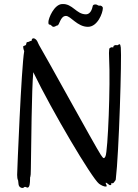

<svg xmlns="http://www.w3.org/2000/svg" viewBox="-20 -921 685 952"><path d="M579 -685C576 -708 573 -702 563 -697C558 -695 558 -700 548 -696C539 -693 544 -687 541 -686C538 -685 534 -690 525 -683C518 -683 521 -634 521 -634C528 -499 515 -171 503 -146C496 -132 493 -134 480 -153C454 -192 197 -660 174 -697C171 -704 169 -706 166 -714C163 -720 157 -730 146 -731C146 -731 137 -732 137 -719C127 -718 123 -712 114 -712C111 -712 110 -701 109 -699C103 -692 94 -696 95 -688C95 -682 97 -675 100 -667C86 -591 65 -69 65 -54C66 -25 69 -33 70 -25L72 -7C74 7 85 11 91 11C98 11 100 6 102 6C109 4 113 11 118 9C127 7 129 -13 129 -34C128 -50 133 -32 133 -84C135 -204 137 -480 145 -563C239 -369 435 -38 471 -10C482 -2 496 5 506 4C516 3 498 -16 506 -15C508 -15 517 -8 522 -4C526 -1 533 -4 532 -8C530 -20 538 -5 546 -18C550 -25 554 -27 554 -31C570 -162 584 -637 579 -685ZM454 -899C444 -899 440 -896 439 -888C434 -864 422 -850 406 -850C358 -850 340 -904 288 -901C248 -899 220 -830 220 -812C220 -808 219 -799 226 -799C233 -799 239 -788 244 -788C255 -788 257 -794 265 -795C275 -796 279 -842 307 -842C331 -842 363 -788 416 -788C464 -788 490 -857 490 -881C490 -889 480 -895 473 -893C465 -892 463 -899 454 -899Z"/></svg>

Font: Oregano
Style: Regular
Weight: 400
Designer: Astigmatic (AOETI)
Foundry: Astigmatic (AOETI)
Version: Version 1.000